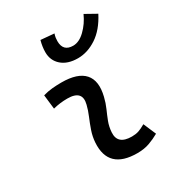

<svg xmlns="http://www.w3.org/2000/svg" viewBox="-188 -909 961 1039"><g transform="rotate(-30 293.0 -390.0)"><path d="M471.7 -109.9 505.4 -31.2Q475.6 -14.2 442.4 -2.2Q409.2 9.8 366.2 9.8Q186.5 9.8 196.8 -153.3Q199.2 -189.9 211.2 -224.6Q223.1 -259.3 237.1 -292Q251 -324.7 258.3 -355Q279.3 -436 184.6 -436Q138.2 -436 95.2 -424.8L85 -513.7Q113.8 -522 142.6 -524.7Q171.4 -527.3 200.2 -527.3Q301.3 -527.3 342.3 -481.2Q383.3 -435.1 361.3 -345.2Q353 -310.5 339.6 -280.5Q326.2 -250.5 314.9 -221.2Q303.7 -191.9 301.3 -157.7Q295.9 -83 385.3 -83Q409.7 -83 428 -89.1Q446.3 -95.2 471.7 -109.9ZM344.7 -595.7Q280.8 -595.7 243.9 -627.9Q207 -660.2 207 -711.9Q207 -729 209.5 -746.3Q211.9 -763.7 217.3 -783.2L300.8 -775.9Q296.4 -763.2 294.9 -752Q293.5 -740.7 293.5 -731.4Q293.5 -667.5 356 -667.5Q393.6 -667.5 430.4 -703.1Q467.3 -738.8 489.7 -788.6L559.6 -749.5Q519 -670.9 461.9 -633.3Q404.8 -595.7 344.7 -595.7Z"/></g></svg>

Font: Cascadia Mono
Style: Italic
Weight: 400
Italic angle: -10°
Monospace: yes
Designer: Aaron Bell
Foundry: Saja Typeworks
Version: Version 2404.023; ttfautohint (v1.8.4)